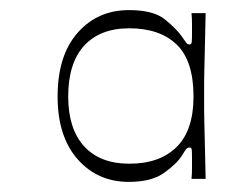

<svg xmlns="http://www.w3.org/2000/svg" viewBox="-20 -766 472 380"><path d="M235 -406Q173 -406 133.5 -451Q94 -496 94 -575Q94 -656 133.5 -701Q173 -746 235 -746Q284 -746 306.5 -727.5Q329 -709 339 -695Q346 -685 348.5 -681.5Q351 -678 355 -678Q359 -678 359.5 -683Q360 -688 360 -701Q360 -707 360 -718.5Q360 -730 359 -740H387Q386 -698 385.5 -672.5Q385 -647 384.5 -631.5Q384 -616 384 -604Q384 -592 384 -575Q384 -559 384 -547Q384 -535 384.5 -519.5Q385 -504 385.5 -479Q386 -454 387 -412H359Q360 -422 360 -433.5Q360 -445 360 -452Q360 -466 359.5 -470Q359 -474 355 -474Q351 -474 348.5 -471Q346 -468 340 -458Q330 -442 305 -424Q280 -406 235 -406ZM236 -442Q296 -442 329.5 -475Q363 -508 363 -575Q363 -646 329.5 -678Q296 -710 236 -710Q178 -710 146.5 -675.5Q115 -641 115 -575Q115 -511 146.5 -476.5Q178 -442 236 -442Z"/></svg>

Font: Ojuju Light
Style: Regular
Weight: 300
Designer: Chisaokwu Joboson, Mirko Velimirovic
Foundry: Udi Foundry
Version: Version 1.000